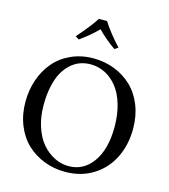

<svg xmlns="http://www.w3.org/2000/svg" viewBox="-128 -985 963 1096"><g transform="rotate(15 353.5 -437.0)"><path d="M342.8 -621.1Q310.1 -621.1 281 -610.8Q252 -600.6 226.3 -577.6Q200.7 -554.7 182.1 -521Q163.6 -487.3 152.8 -437.7Q142.1 -388.2 142.1 -327.1Q142.1 -257.8 161.1 -200Q180.2 -142.1 211.9 -105Q243.7 -67.9 284.2 -47.4Q324.7 -26.9 369.1 -26.9Q457.5 -26.9 511.7 -103Q565.9 -179.2 565.9 -311Q565.9 -384.3 548.1 -443.8Q530.3 -503.4 499.5 -541.7Q468.8 -580.1 428.5 -600.6Q388.2 -621.1 342.8 -621.1ZM670.9 -328.1Q670.9 -233.4 633.5 -157Q596.2 -80.6 524.4 -35.4Q452.6 9.8 357.9 9.8Q292 9.8 233.6 -12.9Q175.3 -35.6 131.6 -76.9Q87.9 -118.2 62.5 -180.9Q37.1 -243.7 37.1 -318.8Q37.1 -388.2 58.3 -449.7Q79.6 -511.2 118.9 -557.6Q158.2 -604 218 -631.1Q277.8 -658.2 350.1 -658.2Q416.5 -658.2 474.9 -635.3Q533.2 -612.3 576.9 -570.8Q620.6 -529.3 645.8 -466.3Q670.9 -403.3 670.9 -328.1ZM238.8 -740.2 217.8 -753.9Q291 -837.4 319.8 -883.8H368.2Q402.3 -828.1 470.2 -753.9L449.2 -740.2Q388.2 -783.7 344.2 -829.1Q303.2 -786.1 238.8 -740.2Z"/></g></svg>

Font: Common Serif News
Style: Regular
Weight: 450
Designer: Philipp H. Poll, Khaled Hosny
Foundry: Stefan Peev, Context Ltd.
Version: Version 1.026